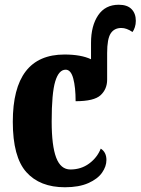

<svg xmlns="http://www.w3.org/2000/svg" viewBox="-20 -780 593 810"><path d="M34 -266Q34 -550 252 -550Q322 -550 364 -530V-599Q364 -671 394 -715.5Q424 -760 481 -760Q517 -760 535 -741.5Q553 -723 553 -692Q553 -678 549 -665.5Q545 -653 539 -645Q514 -662 492 -662Q462 -662 447 -639Q432 -616 432 -556V-444Q432 -404 404.5 -378.5Q377 -353 299 -353Q299 -412 289 -449Q279 -486 257 -486Q228 -486 213 -436.5Q198 -387 198 -267Q198 -165 217 -115Q236 -65 277 -65Q322 -65 356 -90Q390 -115 405 -153Q429 -138 429 -105Q429 -78 410.5 -51.5Q392 -25 352.5 -7.5Q313 10 254 10Q148 10 91 -54Q34 -118 34 -266Z"/></svg>

Font: Noto Serif CondBlack
Style: Regular
Weight: 900
Width: 3
Designer: Monotype Design Team
Foundry: Monotype Imaging Inc.
Version: Version 1.001